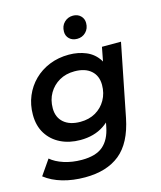

<svg xmlns="http://www.w3.org/2000/svg" viewBox="-142 -860 973 1159"><g transform="rotate(-15 344.5 -280.0)"><path d="M245 201Q169 201 105 182.5Q41 164 -5 128L60 34Q91 61 142 77.5Q193 94 253 94Q341 94 386 55.5Q431 17 446 -60L468 -170L501 -283L521 -404L546 -534H665L575 -81Q545 68 463 134.5Q381 201 245 201ZM276 -24Q207 -24 153 -50.5Q99 -77 68 -126.5Q37 -176 37 -245Q37 -308 59.5 -361.5Q82 -415 122.5 -455Q163 -495 218.5 -517.5Q274 -540 340 -540Q398 -540 447 -519.5Q496 -499 525 -453.5Q554 -408 552 -334Q550 -246 517 -175.5Q484 -105 423 -64.5Q362 -24 276 -24ZM304 -130Q358 -130 399 -153.5Q440 -177 463.5 -218.5Q487 -260 487 -312Q487 -369 450 -401.5Q413 -434 347 -434Q293 -434 252 -410.5Q211 -387 187 -346Q163 -305 163 -252Q163 -195 200.5 -162.5Q238 -130 304 -130ZM415 -619Q385 -619 366.5 -636.5Q348 -654 348 -681Q348 -717 370.5 -739Q393 -761 425 -761Q454 -761 472.5 -743Q491 -725 491 -698Q491 -663 469 -641Q447 -619 415 -619Z"/></g></svg>

Font: MOST Montserrat SemiBold
Style: Italic
Weight: 600
Italic angle: -11.3°
Designer: Julieta Ulanovsky
Foundry: Julieta Ulanovsky
Version: Version 8.000;March 11, 2024;FontCreator 15.0.0.2926 64-bit